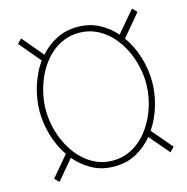

<svg xmlns="http://www.w3.org/2000/svg" viewBox="-96 -709 792 814"><g transform="rotate(-15 300.0 -302.5)"><path d="M479.5 -74.2Q448.7 -36.1 406.2 -13.2Q363.8 9.8 309.6 9.8Q255.9 9.8 213.4 -13.2Q170.9 -36.1 139.6 -73.7L66.9 12.7L48.3 -6.3L123.5 -95.2Q108.4 -117.2 96.9 -141.8Q85.4 -166.5 77.9 -192.4Q70.3 -218.3 66.4 -244.6Q62.5 -271 62.5 -296.9Q62.5 -323.2 66.7 -350.6Q70.8 -377.9 79.1 -404.8Q87.4 -431.6 99.4 -456.8Q111.3 -481.9 127.4 -503.9L48.3 -598.1L66.9 -617.2L144.5 -524.9Q175.3 -560.1 216.6 -581.3Q257.8 -602.5 309.6 -602.5Q361.3 -602.5 402.6 -581.1Q443.8 -559.6 474.6 -524.4L553.7 -617.7L572.8 -598.1L492.2 -502.4Q523.9 -458 540 -404.1Q556.2 -350.1 556.2 -296.9Q556.2 -245.6 541 -193.4Q525.9 -141.1 496.1 -96.7L572.8 -6.3L553.7 13.2ZM89.4 -296.9Q89.4 -265.6 95.7 -232.7Q102.1 -199.7 114.7 -168.7Q127.4 -137.7 146.2 -109.9Q165 -82 189.5 -61.3Q213.9 -40.5 243.9 -28.3Q273.9 -16.1 309.6 -16.1Q345.2 -16.1 375.2 -28.3Q405.3 -40.5 429.7 -61.3Q454.1 -82 472.9 -109.9Q491.7 -137.7 504.4 -168.7Q517.1 -199.7 523.4 -232.7Q529.8 -265.6 529.8 -296.9Q529.8 -327.6 523.4 -360.6Q517.1 -393.6 504.4 -424.6Q491.7 -455.6 472.9 -483.2Q454.1 -510.7 429.7 -531.5Q405.3 -552.2 375.2 -564.5Q345.2 -576.7 309.6 -576.7Q273.9 -576.7 243.9 -564.7Q213.9 -552.7 189.5 -532Q165 -511.2 146.2 -483.6Q127.4 -456.1 115 -424.8Q102.5 -393.6 95.9 -360.8Q89.4 -328.1 89.4 -296.9Z"/></g></svg>

Font: TypoPRO Roboto Mono
Style: Regular
Weight: 250
Designer: Google
Version: Version 2.000986; 2015; ttfautohint (v1.3)